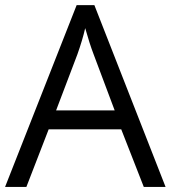

<svg xmlns="http://www.w3.org/2000/svg" viewBox="-20 -737 673 757"><path d="M546.9 0 458 -227.1H171.9L84 0H0L282.2 -716.8H352.1L632.8 0ZM432.1 -301.8 349.1 -522.9Q333 -564.9 315.9 -626Q305.2 -579.1 285.2 -522.9L201.2 -301.8Z"/></svg>

Font: f02954597
Style: Regular
Weight: 400
Foundry: Ascender Corporation
Version: Version 1.10